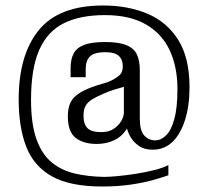

<svg xmlns="http://www.w3.org/2000/svg" viewBox="-20 -613 762 699"><path d="M352 66Q235 66 169 29Q103 -8 75.5 -79Q48 -150 48 -251Q48 -413 121 -503Q194 -593 355 -593Q446 -593 517 -563Q588 -533 629 -467.5Q670 -402 670 -296Q670 -229 654 -177.5Q638 -126 608.5 -97Q579 -68 535 -68Q504 -68 482.5 -84Q461 -100 450 -124Q439 -148 437 -173L456 -172Q437 -126 405 -107.5Q373 -89 331 -89Q284 -89 255.5 -111Q227 -133 227 -190Q227 -219 236.5 -239.5Q246 -260 273 -276.5Q300 -293 352 -308Q376 -314 392.5 -323.5Q409 -333 417 -341Q423 -348 425 -355.5Q427 -363 427 -372Q427 -396 412.5 -409.5Q398 -423 363 -423Q324 -423 308 -408Q292 -393 292 -362V-332H237V-364Q237 -397 248 -418Q259 -439 286 -449.5Q313 -460 363 -460Q413 -460 440.5 -448.5Q468 -437 478.5 -414.5Q489 -392 489 -356V-180Q489 -138 505 -120Q521 -102 545 -102Q566 -102 584.5 -120Q603 -138 614.5 -179Q626 -220 626 -289Q626 -370 597.5 -430.5Q569 -491 510.5 -524.5Q452 -558 362 -558Q272 -558 212.5 -528.5Q153 -499 123 -431.5Q93 -364 93 -249Q93 -162 112.5 -107Q132 -52 167.5 -22.5Q203 7 251.5 18.5Q300 30 359 31Q378 31 409.5 28Q441 25 476 19.5Q511 14 542.5 6Q574 -2 593 -12V25Q574 32 539 42Q504 52 456.5 59Q409 66 352 66ZM349 -132Q376 -132 394 -144Q412 -156 421.5 -172.5Q431 -189 431 -204V-297Q416 -293 395.5 -286.5Q375 -280 357 -272Q331 -261 315 -251Q299 -241 291.5 -227.5Q284 -214 284 -192Q284 -161 298.5 -146.5Q313 -132 349 -132Z"/></svg>

Font: Alumni Sans Thin Medium
Style: Regular
Weight: 500
Version: Version 1.018